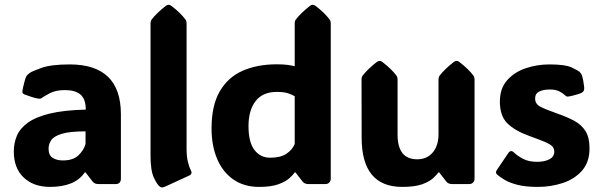

<svg xmlns="http://www.w3.org/2000/svg" viewBox="-20 -788 2573 822"><path d="M195.3 12.2Q123.5 12.2 81.3 -28.1Q39.1 -68.4 39.1 -139.2Q39.1 -175.8 52.5 -207.3Q65.9 -238.8 99.4 -262.9Q132.8 -287.1 193.1 -301.8Q253.4 -316.4 347.2 -318.8Q347.2 -363.3 325 -382.8Q302.7 -402.3 258.3 -402.3Q218.3 -402.3 192.9 -388.7Q167.5 -375 161.1 -370.1Q154.3 -364.3 144.5 -365.7Q131.3 -367.7 116.5 -372.6Q101.6 -377.4 84.5 -383.8Q82 -384.8 79.1 -387Q76.2 -389.2 75.7 -393.6Q75.7 -396 76.2 -399.7Q76.7 -403.3 78.6 -413.1Q80.6 -422.9 84.5 -437.3Q88.4 -451.7 91.8 -459.5Q96.2 -467.8 106.4 -475.1Q114.7 -481.9 156.7 -497.1Q198.7 -512.2 278.3 -512.2Q497.6 -512.2 497.6 -298.8V-22.5Q497.6 -13.2 492.4 -6.6Q487.3 0 475.1 0H401.9Q394 0 387.9 -2.2Q381.8 -4.4 376.5 -10.7L346.2 -49.8H342.8Q320.3 -17.1 282.5 -2.4Q244.6 12.2 195.3 12.2ZM249 -101.1Q293.9 -101.1 316.9 -124Q339.8 -147 346.2 -171.4V-225.6Q278.3 -225.6 244.4 -215.1Q210.4 -204.6 199.2 -187.7Q188 -170.9 188 -151.4Q188 -123 205.6 -112.1Q223.1 -101.1 249 -101.1Z M688.5 10.3Q678.2 14.6 673.8 14.6Q669.4 14.6 664.6 11.2Q653.3 3.4 638.9 -27.1Q624.5 -57.6 624.5 -121.1V-686.5Q624.5 -698.2 629.4 -704.6Q649.9 -731.4 689.5 -762.7Q696.3 -767.6 701.7 -767.6Q708 -767.6 713.9 -762.7Q734.9 -746.6 749.3 -732.4Q763.7 -718.3 773.9 -704.6Q778.8 -698.2 778.8 -686.5V-150.9Q778.8 -118.7 784.2 -95.9Q789.6 -73.2 796.9 -59.6Q805.2 -43.5 790.5 -36.6Z M1089.4 12.2Q1024.4 12.2 978.8 -19.8Q933.1 -51.8 909.4 -108.2Q885.7 -164.6 885.7 -238.3Q885.7 -335.4 920.2 -395.8Q954.6 -456.1 1017.3 -484.4Q1080.1 -512.7 1165.5 -512.7Q1194.8 -512.7 1214.1 -509.8Q1233.4 -506.8 1241.7 -504.4V-686.5Q1241.7 -698.2 1246.6 -704.6Q1267.1 -731.4 1306.6 -762.7Q1313.5 -767.6 1318.8 -767.6Q1325.2 -767.6 1331.1 -762.7Q1352.1 -746.6 1366.5 -732.4Q1380.9 -718.3 1391.1 -704.6Q1396 -698.2 1396 -686.5V-22.5Q1396 -13.2 1389.6 -6.6Q1383.3 0 1373.5 0H1300.8Q1293 0 1286.9 -2.2Q1280.8 -4.4 1275.4 -10.7L1245.1 -49.8H1241.7Q1235.4 -40 1219 -25.1Q1202.6 -10.3 1171.6 1Q1140.6 12.2 1089.4 12.2ZM1136.7 -112.8Q1180.7 -112.8 1205.8 -129.4Q1231 -146 1241.7 -171.4V-376Q1233.9 -380.9 1215.8 -387.7Q1197.8 -394.5 1165 -394.5Q1104.5 -394.5 1074.2 -355Q1043.9 -315.4 1043.9 -248.5Q1043.9 -179.2 1069.3 -146Q1094.7 -112.8 1136.7 -112.8Z M1702.1 12.2Q1528.3 12.2 1528.3 -198.2L1527.8 -446.3Q1527.8 -458 1532.7 -464.4Q1553.2 -491.2 1592.8 -522.5Q1599.6 -527.3 1605 -527.3Q1611.3 -527.3 1617.2 -522.5Q1638.2 -506.3 1652.6 -492.2Q1667 -478 1677.2 -464.4Q1682.1 -458 1682.1 -446.3V-211.9Q1682.1 -106 1766.1 -106Q1807.6 -106 1832.5 -135Q1857.4 -164.1 1857.4 -213.9V-446.3Q1857.4 -458 1862.3 -464.4Q1882.8 -491.2 1922.4 -522.5Q1929.2 -527.3 1934.6 -527.3Q1940.9 -527.3 1946.8 -522.5Q1967.8 -506.3 1982.2 -492.2Q1996.6 -478 2006.8 -464.4Q2011.7 -458 2011.7 -446.3V-22.5Q2011.7 -13.2 2005.4 -6.6Q1999 0 1989.3 0H1916Q1908.2 0 1902.1 -2.2Q1896 -4.4 1890.6 -10.7L1860.4 -49.8H1856.9Q1849.1 -38.6 1832.8 -23.9Q1816.4 -9.3 1785.4 1.5Q1754.4 12.2 1702.1 12.2Z M2282.7 12.2Q2230.5 12.2 2196 3.4Q2161.6 -5.4 2140.9 -17.8Q2120.1 -30.3 2108.4 -40.5Q2099.6 -48.8 2106.4 -59.1L2156.2 -132.8Q2167 -148.4 2180.7 -134.8Q2194.8 -121.1 2219 -108.2Q2243.2 -95.2 2279.3 -95.2Q2311.5 -95.2 2332.3 -106.2Q2353 -117.2 2353 -138.2Q2353 -152.8 2343.8 -162.1Q2334.5 -171.4 2311 -181.2Q2287.6 -190.9 2245.6 -206.1Q2183.6 -228.5 2151.9 -260.3Q2120.1 -292 2120.1 -353Q2120.1 -409.2 2151.1 -444.3Q2182.1 -479.5 2230.7 -495.8Q2279.3 -512.2 2332 -512.2Q2398.9 -512.2 2426 -499.8Q2453.1 -487.3 2460.9 -480.5Q2468.3 -474.1 2471.2 -465.8Q2477.5 -446.8 2481 -415.5Q2482.9 -397.5 2471.7 -391.6Q2465.8 -388.2 2453.1 -384.3Q2440.4 -380.4 2427.7 -377.4Q2415 -374.5 2408.7 -374.5Q2406.7 -374.5 2404.5 -375.7Q2402.3 -377 2397 -381.8Q2390.6 -388.2 2375.2 -396.5Q2359.9 -404.8 2333 -404.8Q2306.6 -404.8 2288.8 -396.2Q2271 -387.7 2271 -366.2Q2271 -342.8 2293.7 -331.1Q2316.4 -319.3 2368.7 -300.8Q2409.7 -286.6 2440.2 -269.8Q2470.7 -252.9 2487.3 -225.8Q2503.9 -198.7 2503.9 -152.8Q2503.9 -93.3 2471.4 -56.9Q2439 -20.5 2388.4 -4.2Q2337.9 12.2 2282.7 12.2Z"/></svg>

Font: ADLaM Display
Style: Regular
Weight: 400
Designer: Mark Jamra, Neil Patel, Concept: Andrew Footit
Foundry: Microsoft
Version: Version 2.000; ttfautohint (v1.8.4.7-5d5b);gftools[0.9.28]